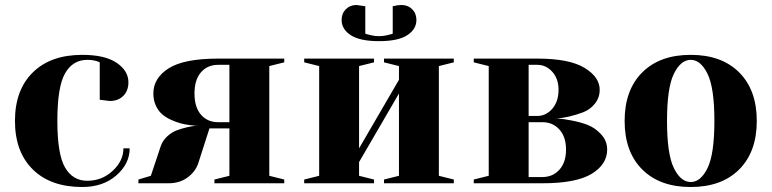

<svg xmlns="http://www.w3.org/2000/svg" viewBox="-20 -735 3095 770"><path d="M330 -495Q272 -495 241 -441Q210 -387 210 -250Q210 -116 241 -63Q272 -10 330 -10Q389 -10 432 -50Q475 -90 475 -140H500Q500 -78 446.5 -31.5Q393 15 310 15Q183 15 111.5 -55.5Q40 -126 40 -250Q40 -374 111.5 -444.5Q183 -515 310 -515Q401 -515 448 -483Q495 -451 495 -405Q495 -371 474.5 -350.5Q454 -330 420 -330L380 -335V-485Q360 -495 330 -495Z M900 -220H820L775 -80Q764 -47 732.5 -23.5Q701 0 655 0H535V-15L585 -30L625 -150Q633 -172 651 -188.5Q669 -205 689.5 -212.5Q710 -220 729.5 -224.5Q749 -229 762 -230H775Q771 -230 764.5 -230.5Q758 -231 739.5 -233.5Q721 -236 704 -240.5Q687 -245 666 -254.5Q645 -264 630 -277Q615 -290 605 -311.5Q595 -333 595 -360Q595 -422 656.5 -461Q718 -500 855 -500H1120V-485L1060 -470V-30L1120 -15V0H840V-15L900 -30ZM855 -245H900V-475H855Q812 -475 786 -445Q760 -415 760 -360Q760 -305 786 -275Q812 -245 855 -245Z M1580 -470 1520 -485V-500H1800V-485L1740 -470V-30L1800 -15V0H1520V-15L1580 -30V-360L1420 -85V-30L1480 -15V0H1200V-15L1260 -30V-470L1200 -485V-500H1480V-485L1420 -470V-140L1580 -415ZM1549 -598 1555 -600V-710Q1575 -715 1590 -715Q1616 -715 1633 -698Q1650 -681 1650 -655Q1650 -618 1613.5 -594Q1577 -570 1500 -570Q1423 -570 1386.5 -594Q1350 -618 1350 -655Q1350 -681 1367 -698Q1384 -715 1410 -715L1445 -710V-600L1451 -598Q1457 -596 1471 -593Q1485 -590 1500 -590Q1515 -590 1529 -593Q1543 -596 1549 -598Z M2155 0H1880V-15L1940 -30V-470L1880 -485V-500H2135Q2263 -500 2324 -463Q2385 -426 2385 -375Q2385 -343 2365.5 -319Q2346 -295 2318 -284.5Q2290 -274 2262 -267.5Q2234 -261 2214 -260H2195Q2204 -260 2219 -259.5Q2234 -259 2271.5 -252Q2309 -245 2338 -233.5Q2367 -222 2391 -196Q2415 -170 2415 -135Q2415 -76 2353 -38Q2291 0 2155 0ZM2155 -245H2100V-25H2155Q2197 -25 2223.5 -54.5Q2250 -84 2250 -135Q2250 -186 2223.5 -215.5Q2197 -245 2155 -245ZM2135 -475H2100V-270H2135Q2170 -270 2195 -299Q2220 -328 2220 -375Q2220 -419 2195 -447Q2170 -475 2135 -475Z M2682.5 -61Q2710 -5 2750 -5Q2790 -5 2817.5 -61Q2845 -117 2845 -250Q2845 -383 2817.5 -439Q2790 -495 2750 -495Q2710 -495 2682.5 -439Q2655 -383 2655 -250Q2655 -117 2682.5 -61ZM2555.5 -444.5Q2626 -515 2750 -515Q2874 -515 2944.5 -444.5Q3015 -374 3015 -250Q3015 -126 2944.5 -55.5Q2874 15 2750 15Q2626 15 2555.5 -55.5Q2485 -126 2485 -250Q2485 -374 2555.5 -444.5Z"/></svg>

Font: Yeseva One
Style: Regular
Weight: 400
Designer: Jovanny Lemonad
Foundry: Jovanny Lemonad
Version: Version 2.000